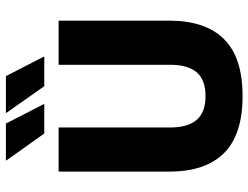

<svg xmlns="http://www.w3.org/2000/svg" viewBox="-120 -748 882 683"><g transform="rotate(-90 321.5 -406.0)"><path d="M321.7 15.4Q184.3 15.4 118.7 -50.8Q53.1 -117 53.1 -244.8V-639H210V-242.2Q210 -179.8 236.8 -148.1Q263.7 -116.4 321.7 -116.4Q379.8 -116.4 406.5 -148.1Q433.1 -179.8 433.1 -242.2V-639H590V-244.8Q590 -117 524.6 -50.8Q459.3 15.4 321.7 15.4ZM224 -826.5 293.4 -691.1V-690H188.6L92.8 -824.7V-826.5ZM392.6 -826.5 462.3 -691.1V-690H356.8L262.3 -824.4V-826.5Z"/></g></svg>

Font: Anek Latin Medium
Style: Regular
Weight: 500
Designer: Yesha Goshar
Foundry: Ek Type
Version: Version 1.003